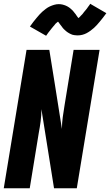

<svg xmlns="http://www.w3.org/2000/svg" viewBox="-20 -1000 585 1020"><path d="M0 0 121 -735H242L271 -555L309 -315Q309 -347 313.5 -378.5Q318 -410 323 -441L371 -735H509L388 0H267L200 -420Q200 -388 196 -356.5Q192 -325 186 -294L138 0ZM225 -810 139 -859Q148 -872 157 -883.5Q166 -895 174 -904.5Q182 -914 189.5 -922.5Q197 -931 205 -938Q213 -945 223.5 -953Q234 -961 245 -966Q256 -971 268 -974.5Q280 -978 292 -978Q297 -978 301.5 -977.5Q306 -977 311 -976Q316 -975 320 -973.5Q324 -972 328.5 -970.5Q333 -969 337 -966.5Q341 -964 344.5 -962Q348 -960 351 -957.5Q354 -955 358 -951.5Q362 -948 365.5 -944.5Q369 -941 371.5 -937.5Q374 -934 376.5 -931Q379 -928 381.5 -925Q384 -922 386.5 -917.5Q389 -913 392.5 -909Q396 -905 398.5 -902Q401 -899 401 -897Q399 -897 396.5 -897.5Q394 -898 392 -898H389Q389 -899 392.5 -901Q396 -903 400 -906.5Q404 -910 405.5 -912Q407 -914 409 -916Q411 -918 413 -920Q415 -922 417.5 -924.5Q420 -927 421.5 -929.5Q423 -932 425.5 -935Q428 -938 430.5 -941Q433 -944 436 -947.5Q439 -951 442 -955Q445 -959 447.5 -963Q450 -967 453.5 -971Q457 -975 459 -980L545 -930Q536 -917 527 -906Q518 -895 510 -885Q502 -875 494.5 -867Q487 -859 479.5 -852Q472 -845 461 -837Q450 -829 439.5 -823.5Q429 -818 417 -815Q405 -812 393 -812Q388 -812 383.5 -812.5Q379 -813 374 -813.5Q369 -814 364.5 -815.5Q360 -817 356 -819Q352 -821 348 -823Q344 -825 340.5 -827.5Q337 -830 333.5 -832.5Q330 -835 326.5 -838.5Q323 -842 319.5 -845Q316 -848 313.5 -851.5Q311 -855 308.5 -858.5Q306 -862 303.5 -865Q301 -868 298 -872Q295 -876 292 -880.5Q289 -885 286 -887.5Q283 -890 284 -892H295Q296 -892 296 -891Q295 -890 292 -888Q289 -886 285 -882.5Q281 -879 279 -877.5Q277 -876 275 -874Q273 -872 271.5 -869.5Q270 -867 267.5 -864.5Q265 -862 263 -859.5Q261 -857 258.5 -854Q256 -851 253.5 -848Q251 -845 248.5 -841.5Q246 -838 243 -834.5Q240 -831 237 -827Q234 -823 231 -818.5Q228 -814 225 -810Z"/></svg>

Font: Iosevka Term Curly Heavy
Style: Italic
Weight: 900
Italic angle: -9°
Designer: Belleve Invis
Foundry: Belleve Invis
Version: Version 32.3.0